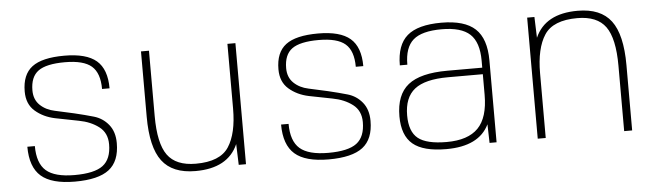

<svg xmlns="http://www.w3.org/2000/svg" viewBox="-39 -645 2704 790"><g transform="rotate(-5 1312.5 -250.0)"><path d="M101 -379Q101 -341 125 -318Q149 -295 185.5 -287.5Q222 -280 264.5 -270Q307 -260 343.5 -249.5Q380 -239 404 -209.5Q428 -180 428 -133Q428 -58 384 -24Q340 10 243 10Q147 10 103.5 -28Q60 -66 60 -150H91Q91 -79 126.5 -48Q162 -17 244 -17Q326 -17 361 -43.5Q396 -70 396 -131Q396 -178 362.5 -203.5Q329 -229 280.5 -238Q232 -247 184 -257Q136 -267 102.5 -296Q69 -325 69 -377Q69 -447 110.5 -478.5Q152 -510 244 -510Q335 -510 376.5 -474.5Q418 -439 418 -360H387Q387 -426 354 -454.5Q321 -483 244 -483Q167 -483 134 -459Q101 -435 101 -379Z M920 0 917 -86Q875 10 741 10Q646 10 603 -47Q560 -104 560 -230V-500H593V-230Q593 -117 628 -68.5Q663 -20 745 -20Q845 -20 881 -75Q917 -130 917 -233V-500H950V0Z M1149 -379Q1149 -341 1173 -318Q1197 -295 1233.5 -287.5Q1270 -280 1312.5 -270Q1355 -260 1391.5 -249.5Q1428 -239 1452 -209.5Q1476 -180 1476 -133Q1476 -58 1432 -24Q1388 10 1291 10Q1195 10 1151.5 -28Q1108 -66 1108 -150H1139Q1139 -79 1174.5 -48Q1210 -17 1292 -17Q1374 -17 1409 -43.5Q1444 -70 1444 -131Q1444 -178 1410.5 -203.5Q1377 -229 1328.5 -238Q1280 -247 1232 -257Q1184 -267 1150.5 -296Q1117 -325 1117 -377Q1117 -447 1158.5 -478.5Q1200 -510 1292 -510Q1383 -510 1424.5 -474.5Q1466 -439 1466 -360H1435Q1435 -426 1402 -454.5Q1369 -483 1292 -483Q1215 -483 1182 -459Q1149 -435 1149 -379Z M1954 -77Q1912 10 1777 10Q1682 10 1639 -26Q1596 -62 1596 -141Q1596 -230 1646.5 -270.5Q1697 -311 1809 -311H1953V-340Q1953 -416 1917 -449.5Q1881 -483 1800 -483Q1718 -483 1682.5 -452Q1647 -421 1647 -350H1616Q1616 -434 1660 -472Q1704 -510 1801 -510Q1897 -510 1941 -469Q1985 -428 1985 -338V0H1956ZM1953 -284H1809Q1714 -284 1671 -250Q1628 -216 1628 -142Q1628 -75 1663 -47Q1698 -19 1781 -19Q1869 -19 1911 -62Q1953 -105 1953 -199Z M2185 -500 2188 -414Q2230 -510 2364 -510Q2459 -510 2502 -453Q2545 -396 2545 -270V0H2512V-270Q2512 -383 2477 -431.5Q2442 -480 2360 -480Q2260 -480 2224 -425Q2188 -370 2188 -267V0H2155V-500Z"/></g></svg>

Font: Fivo Sans Thin
Style: Regular
Weight: 250
Foundry: Alexander Slobzheninov
Version: 1.0